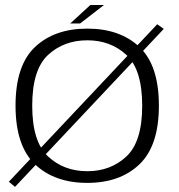

<svg xmlns="http://www.w3.org/2000/svg" viewBox="-20 -708 699 748"><path d="M14.5 0 38.5 20 618 -595.5 592.5 -613.5ZM320 4.5Q447.5 4.5 523.2 -67.8Q599 -140 599 -296.5Q599 -453.5 523.2 -525Q447.5 -596.5 320 -596.5Q192.5 -596.5 116.5 -525Q40.5 -453.5 40.5 -296.5Q40.5 -140 116.5 -67.8Q192.5 4.5 320 4.5ZM320 -41Q229 -41 167.2 -98.5Q105.5 -156 105.5 -296Q105.5 -437 167.2 -494Q229 -551 320 -551Q411 -551 472.5 -494Q534 -437 534 -296Q534 -156 472.5 -98.5Q411 -41 320 -41ZM253.5 -616.5H292L385 -688.5H332Z"/></svg>

Font: Anybody SemiExpanded Light
Style: Regular
Weight: 300
Width: 6
Version: Version 1.113;gftools[0.9.25]